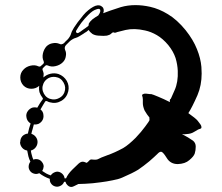

<svg xmlns="http://www.w3.org/2000/svg" viewBox="-20 -741 880 762"><path d="M764.6 -261.7Q764.6 -261.7 764.6 -261.7Q779.3 -244.1 779.3 -238.3Q780.3 -232.4 777.3 -231.4Q775.4 -229.5 770.5 -228.5Q764.6 -226.6 762.7 -224.6Q759.8 -223.6 749 -216.8Q738.3 -210 721.7 -209Q715.8 -208 711.9 -208Q707 -208 702.1 -209Q713.9 -202.1 726.6 -195.3Q739.3 -187.5 746.1 -182.6Q756.8 -173.8 756.8 -159.2Q756.8 -144.5 752.9 -131.8Q749 -120.1 731.4 -105.5Q714.8 -90.8 685.5 -89.8Q656.2 -89.8 641.6 -114.3Q627 -137.7 620.1 -138.7Q613.3 -139.6 604.5 -129.9Q594.7 -120.1 572.3 -100.6Q549.8 -82 528.3 -67.4Q505.9 -53.7 464.8 -36.1Q449.2 -29.3 426.8 -25.4Q403.3 -20.5 379.9 -17.6Q345.7 -12.7 318.4 -11.7Q291 -10.7 291 -10.7Q291 -10.7 273.4 -2Q267.6 1 262.7 1Q252 1 243.2 -11.7Q242.2 -13.7 241.2 -15.6Q240.2 -17.6 240.2 -19.5Q239.3 -19.5 237.3 -19.5Q236.3 -19.5 234.4 -19.5Q230.5 -8.8 220.7 -3.9Q210 2 199.2 -1Q188.5 -3.9 182.6 -12.7Q176.8 -20.5 177.7 -31.2Q166 -35.2 155.3 -41Q144.5 -46.9 135.7 -53.7Q126 -48.8 115.2 -51.8Q104.5 -54.7 98.6 -63.5Q92.8 -72.3 93.8 -82Q94.7 -91.8 100.6 -99.6Q95.7 -109.4 92.8 -120.1Q89.8 -131.8 87.9 -143.6Q75.2 -145.5 67.4 -155.3Q59.6 -165 59.6 -176.8Q59.6 -177.7 60.5 -178.7Q60.5 -191.4 69.3 -201.2Q79.1 -210 90.8 -210.9Q90.8 -210.9 90.8 -210.9Q90.8 -211.9 90.8 -211.9Q92.8 -221.7 95.7 -232.4Q98.6 -242.2 101.6 -251Q100.6 -252 99.6 -252Q98.6 -252.9 98.6 -252.9Q86.9 -261.7 85 -275.4Q82 -289.1 90.8 -300.8Q97.7 -309.6 107.4 -313.5Q118.2 -316.4 127.9 -313.5Q134.8 -325.2 139.6 -333Q145.5 -341.8 149.4 -346.7Q150.4 -348.6 150.4 -350.6Q150.4 -351.6 148.4 -353.5Q140.6 -363.3 136.7 -375Q133.8 -387.7 135.7 -400.4Q122.1 -388.7 104.5 -388.7Q85.9 -388.7 73.2 -401.4Q60.5 -415 60.5 -433.6Q60.5 -452.1 73.2 -464.8Q84 -476.6 101.6 -480.5Q119.1 -484.4 132.8 -477.5Q135.7 -476.6 138.7 -476.6Q140.6 -477.5 142.6 -479.5Q145.5 -482.4 151.4 -487.3Q153.3 -489.3 154.3 -492.2Q154.3 -495.1 153.3 -498Q146.5 -511.7 150.4 -529.3Q154.3 -545.9 165 -557.6Q175.8 -567.4 188.5 -569.3Q202.1 -572.3 214.8 -567.4Q219.7 -564.5 224.6 -565.4Q230.5 -566.4 234.4 -570.3Q238.3 -575.2 248 -584Q252.9 -588.9 256.8 -595.7Q260.7 -601.6 262.7 -609.4Q264.6 -616.2 269.5 -624Q273.4 -631.8 279.3 -639.6Q288.1 -653.3 299.8 -667Q310.5 -681.6 320.3 -691.4Q340.8 -710.9 358.4 -717.8Q376 -723.6 385.7 -713.9Q390.6 -710 391.6 -703.1Q392.6 -696.3 389.6 -688.5Q408.2 -696.3 460 -712.9Q487.3 -720.7 517.6 -720.7Q545.9 -720.7 576.2 -713.9Q611.3 -706.1 646.5 -684.6Q682.6 -663.1 716.8 -621.1Q747.1 -583 761.7 -545.9Q776.4 -509.8 779.3 -475.6Q780.3 -461.9 780.3 -449.2Q780.3 -402.3 763.7 -363.3Q742.2 -314.5 727.5 -292Q741.2 -282.2 751 -274.4Q760.7 -266.6 764.6 -261.7ZM282.2 -619.1Q282.2 -619.1 282.2 -619.1Q280.3 -615.2 283.2 -611.3Q287.1 -608.4 291 -610.4Q299.8 -615.2 309.6 -623Q320.3 -629.9 331.1 -638.7Q331.1 -641.6 332 -643.6Q332 -646.5 333 -648.4Q335.9 -654.3 346.7 -664.1Q358.4 -672.9 370.1 -679.7Q377 -689.5 377.9 -695.3Q378.9 -702.1 376 -704.1Q373 -708 360.4 -703.1Q347.7 -699.2 330.1 -681.6Q316.4 -668 302.7 -650.4Q290 -632.8 282.2 -619.1ZM152.3 -409.2Q143.6 -388.7 154.3 -369.1Q165 -349.6 187.5 -346.7Q202.1 -344.7 215.8 -352.5Q229.5 -359.4 235.4 -374Q243.2 -394.5 232.4 -413.1Q221.7 -432.6 200.2 -435.5Q184.6 -437.5 171.9 -430.7Q158.2 -422.9 152.3 -409.2ZM578.1 -367.2Q578.1 -367.2 578.1 -368.2Q586.9 -366.2 607.4 -357.4Q628.9 -348.6 654.3 -335.9Q654.3 -336.9 654.3 -336.9Q654.3 -337.9 654.3 -337.9Q653.3 -341.8 654.3 -344.7Q655.3 -347.7 658.2 -349.6Q659.2 -351.6 672.9 -382.8Q687.5 -415 685.5 -460Q684.6 -484.4 676.8 -510.7Q668 -537.1 647.5 -562.5Q626 -587.9 602.5 -601.6Q579.1 -615.2 555.7 -620.1Q512.7 -629.9 478.5 -622.1Q445.3 -614.3 443.4 -613.3Q441.4 -611.3 437.5 -611.3Q434.6 -610.4 431.6 -612.3Q428.7 -613.3 425.8 -611.3Q422.9 -609.4 419.9 -606.4Q416 -602.5 404.3 -599.6Q393.6 -597.7 370.1 -599.6Q356.4 -600.6 346.7 -606.4Q336.9 -613.3 332 -622.1Q327.1 -618.2 322.3 -614.3Q316.4 -611.3 311.5 -607.4Q303.7 -602.5 295.9 -597.7Q288.1 -592.8 281.2 -590.8Q273.4 -588.9 267.6 -585Q260.7 -581.1 255.9 -576.2Q251 -571.3 242.2 -562.5Q238.3 -558.6 237.3 -553.7Q236.3 -547.9 238.3 -543Q244.1 -531.2 241.2 -517.6Q239.3 -503.9 229.5 -494.1Q217.8 -482.4 200.2 -478.5Q183.6 -474.6 168.9 -481.4Q167 -482.4 164.1 -482.4Q161.1 -481.4 159.2 -479.5Q156.2 -476.6 151.4 -471.7Q149.4 -469.7 148.4 -466.8Q148.4 -463.9 149.4 -461.9Q152.3 -455.1 153.3 -448.2Q153.3 -440.4 152.3 -433.6Q164.1 -444.3 179.7 -448.2Q196.3 -452.1 211.9 -447.3Q233.4 -439.5 245.1 -419.9Q255.9 -400.4 251 -378.9Q245.1 -353.5 223.6 -340.8Q202.1 -328.1 177.7 -335Q174.8 -335.9 171.9 -336.9Q168.9 -337.9 166 -339.8Q164.1 -339.8 162.1 -339.8Q160.2 -339.8 159.2 -337.9Q156.2 -333 151.4 -325.2Q146.5 -317.4 140.6 -306.6Q151.4 -298.8 152.3 -285.2Q154.3 -271.5 146.5 -260.7Q140.6 -252.9 131.8 -249Q124 -246.1 114.3 -247.1Q112.3 -238.3 109.4 -228.5Q106.4 -219.7 104.5 -210Q116.2 -206.1 123 -196.3Q129.9 -186.5 128.9 -174.8Q127.9 -163.1 120.1 -154.3Q113.3 -146.5 102.5 -143.6Q103.5 -133.8 106.4 -125Q108.4 -116.2 112.3 -107.4Q122.1 -111.3 131.8 -108.4Q141.6 -105.5 147.5 -96.7Q153.3 -88.9 153.3 -80.1Q152.3 -70.3 147.5 -62.5Q154.3 -57.6 163.1 -52.7Q171.9 -47.9 181.6 -44.9Q186.5 -52.7 195.3 -56.6Q205.1 -61.5 214.8 -58.6Q223.6 -55.7 229.5 -48.8Q235.4 -42 236.3 -33.2Q238.3 -33.2 239.3 -33.2Q241.2 -33.2 242.2 -33.2Q249 -49.8 266.6 -67.4Q283.2 -84 292 -91.8Q302.7 -101.6 313.5 -98.6Q324.2 -94.7 324.2 -94.7Q324.2 -94.7 329.1 -98.6Q334 -103.5 336.9 -106.4Q340.8 -109.4 352.5 -107.4Q364.3 -106.4 371.1 -110.4Q377 -114.3 406.2 -125Q434.6 -134.8 468.8 -153.3Q480.5 -160.2 493.2 -170.9Q505.9 -181.6 518.6 -194.3Q541 -217.8 556.6 -239.3Q573.2 -261.7 573.2 -263.7Q573.2 -266.6 573.2 -269.5Q572.3 -272.5 573.2 -274.4Q569.3 -279.3 563.5 -287.1Q558.6 -293.9 553.7 -302.7Q546.9 -319.3 546.9 -331.1Q546.9 -343.8 546.9 -346.7Q546.9 -350.6 545.9 -355.5Q543.9 -360.4 543.9 -363.3Q543.9 -366.2 549.8 -368.2Q554.7 -371.1 578.1 -367.2Z"/></svg>

Font: No Time for a New Roman
Style: XXL
Weight: 400
Monospace: yes
Designer: Arthur Shnapir
Foundry: Arthur Shnapir
Version: Version_01